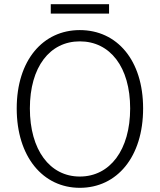

<svg xmlns="http://www.w3.org/2000/svg" viewBox="-20 -886 766 919"><path d="M362 13C540 13 665 -135 665 -367C665 -598 540 -742 362 -742C186 -742 60 -598 60 -367C60 -135 186 13 362 13ZM362 -41C218 -41 123 -169 123 -367C123 -565 218 -688 362 -688C507 -688 603 -565 603 -367C603 -169 507 -41 362 -41ZM223 -821H502V-866H223Z"/></svg>

Font: Noto Sans CJK Light
Style: Regular
Weight: 300
Designer: Ryoko NISHIZUKA (kana & ideographs); Paul D. Hunt (Latin, Greek & Cyrillic); Wenlong ZHANG (bopomofo); Sandoll Communica
Foundry: Adobe Systems Incorporated
Version: Version 1.000;PS 1;hotconv 1.0.78;makeotf.lib2.5.61930